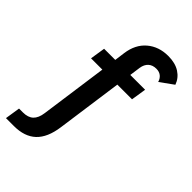

<svg xmlns="http://www.w3.org/2000/svg" viewBox="-296 -673 924 924"><g transform="rotate(45 166.5 -211.0)"><path d="M98 -322H21L33 -399H134L105 -370L116 -452Q125 -519 168.5 -556Q212 -593 276 -593Q324 -593 355 -573Q386 -553 398 -519L330 -470Q325 -488 312 -498.5Q299 -509 279 -509Q254 -509 238.5 -495Q223 -481 219 -455L207 -369L186 -399H312L300 -322H200L153 15Q142 95 101.5 133Q61 171 -11 171H-65L-53 94H-27Q8 94 26.5 76.5Q45 59 50 22Z"/></g></svg>

Font: Rokkitt SemiBold
Style: Italic
Weight: 600
Italic angle: -9°
Designer: Vernon Adams
Foundry: Vernon Adams
Version: Version 3.103